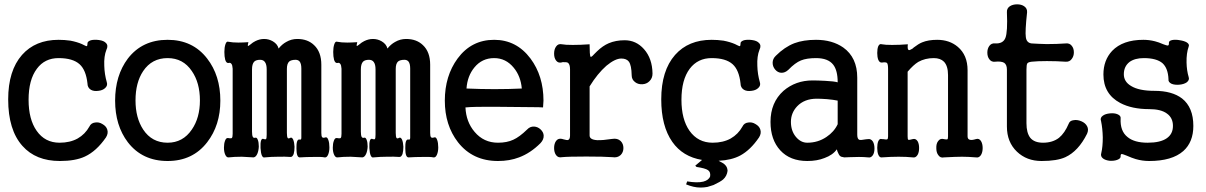

<svg xmlns="http://www.w3.org/2000/svg" viewBox="-20 -722 5540 882"><path d="M249 -455.1Q314.5 -455.1 345.7 -426.8Q375 -400.4 381.8 -338.9Q381.8 -319.3 397.5 -309.6Q411.1 -301.8 431.6 -304.7Q451.2 -306.6 462.9 -317.4Q475.6 -329.1 470.7 -343.8Q460 -380.9 459 -419.9Q457 -463.9 468.8 -493.2Q478.5 -512.7 466.8 -524.4Q457 -535.2 434.6 -538.1Q414.1 -541 397.5 -537.1Q379.9 -531.2 381.8 -520.5Q381.8 -510.7 377.9 -509.8Q376 -509.8 366.2 -514.6L356.4 -519.5Q334 -529.3 303.7 -535.2Q276.4 -539.1 249 -539.1Q142.6 -539.1 81.1 -469.7Q17.6 -397.5 17.6 -265.6Q17.6 -125 83 -51.8Q144.5 17.6 254.9 17.6Q326.2 17.6 370.1 -2.9Q422.9 -27.3 466.8 -90.8Q478.5 -109.4 472.7 -127Q467.8 -142.6 450.2 -152.3Q434.6 -162.1 417 -159.2Q398.4 -157.2 390.6 -140.6Q371.1 -105.5 336.9 -85.9Q301.8 -66.4 253.9 -66.4Q186.5 -66.4 148.4 -121.1Q111.3 -173.8 111.3 -263.7Q111.3 -355.5 149.4 -406.2Q185.5 -455.1 249 -455.1Z M750 -539.1Q633.8 -539.1 567.4 -453.1Q508.8 -375 508.8 -259.8Q508.8 -145.5 567.4 -68.4Q633.8 17.6 750 17.6Q865.2 17.6 931.6 -68.4Q992.2 -146.5 992.2 -259.8Q992.2 -375 931.6 -453.1Q865.2 -539.1 750 -539.1ZM750 -455.1Q821.3 -455.1 861.3 -395.5Q898.4 -341.8 898.4 -260.7Q898.4 -180.7 861.3 -127Q820.3 -66.4 750 -66.4Q677.7 -66.4 637.7 -127Q602.5 -180.7 602.5 -260.7Q602.5 -342.8 637.7 -395.5Q677.7 -455.1 750 -455.1Z M1048.8 -406.2V-107.4Q1048.8 -91.8 1044.9 -87.9Q1043 -85.9 1034.2 -86.9L1028.3 -87.9Q1018.6 -89.8 1013.7 -75.2Q1008.8 -62.5 1008.8 -43.9Q1008.8 -24.4 1014.6 -11.7Q1020.5 2 1030.3 1Q1055.7 -2 1090.8 -2Q1117.2 -1 1144.5 1Q1155.3 0 1162.1 -15.6Q1168 -29.3 1168.9 -48.8Q1168.9 -68.4 1164.1 -80.1Q1159.2 -92.8 1151.4 -88.9Q1144.5 -87.9 1141.6 -92.8Q1137.7 -99.6 1137.7 -117.2V-403.3Q1137.7 -427.7 1147.5 -438.5Q1156.2 -447.3 1174.8 -447.3Q1190.4 -447.3 1197.3 -436.5Q1205.1 -425.8 1205.1 -403.3V-103.5Q1205.1 -86.9 1202.1 -83Q1200.2 -81.1 1192.4 -83L1190.4 -84Q1174.8 -88.9 1176.8 -42Q1179.7 5.9 1196.3 1Q1227.5 -2 1257.8 -2Q1290 -2.9 1314.5 -1Q1323.2 0 1329.1 -14.6Q1333 -28.3 1333 -47.9Q1332 -67.4 1327.1 -80.1Q1321.3 -92.8 1313.5 -88.9Q1305.7 -84 1301.8 -87.9Q1297.9 -92.8 1297.9 -111.3V-405.3Q1297.9 -429.7 1308.6 -439.5Q1318.4 -447.3 1337.9 -447.3Q1349.6 -447.3 1356.4 -439.5Q1364.3 -429.7 1364.3 -407.2V-88.9Q1364.3 -82 1361.3 -81.1Q1359.4 -80.1 1355.5 -81.1Q1340.8 -83 1341.8 -40Q1341.8 2 1357.4 1Q1387.7 -1 1420.9 -1Q1458 -2 1470.7 1Q1481.4 2.9 1487.3 -11.7Q1493.2 -25.4 1493.2 -44.9Q1493.2 -65.4 1488.3 -79.1Q1483.4 -93.8 1474.6 -90.8Q1463.9 -86.9 1460 -91.8Q1456.1 -95.7 1456.1 -111.3V-424.8Q1456.1 -483.4 1422.9 -514.6Q1393.6 -543 1345.7 -543Q1318.4 -543 1294.9 -529.3Q1275.4 -518.6 1259.8 -499Q1254.9 -519.5 1233.4 -532.2Q1214.8 -543 1193.4 -543Q1172.9 -543 1153.3 -533.2Q1142.6 -528.3 1128.9 -516.6Q1120.1 -509.8 1119.1 -510.7Q1117.2 -512.7 1121.1 -528.3Q1093.8 -526.4 1075.2 -526.4Q1047.9 -526.4 1028.3 -530.3Q1020.5 -533.2 1015.6 -518.6Q1010.7 -503.9 1010.7 -483.4Q1010.7 -461.9 1014.6 -447.3Q1019.5 -431.6 1029.3 -432.6Q1038.1 -435.5 1043 -428.7Q1047.9 -422.9 1048.8 -406.2Z M1548.8 -406.2V-107.4Q1548.8 -91.8 1544.9 -87.9Q1543 -85.9 1534.2 -86.9L1528.3 -87.9Q1518.6 -89.8 1513.7 -75.2Q1508.8 -62.5 1508.8 -43.9Q1508.8 -24.4 1514.6 -11.7Q1520.5 2 1530.3 1Q1555.7 -2 1590.8 -2Q1617.2 -1 1644.5 1Q1655.3 0 1662.1 -15.6Q1668 -29.3 1668.9 -48.8Q1668.9 -68.4 1664.1 -80.1Q1659.2 -92.8 1651.4 -88.9Q1644.5 -87.9 1641.6 -92.8Q1637.7 -99.6 1637.7 -117.2V-403.3Q1637.7 -427.7 1647.5 -438.5Q1656.2 -447.3 1674.8 -447.3Q1690.4 -447.3 1697.3 -436.5Q1705.1 -425.8 1705.1 -403.3V-103.5Q1705.1 -86.9 1702.1 -83Q1700.2 -81.1 1692.4 -83L1690.4 -84Q1674.8 -88.9 1676.8 -42Q1679.7 5.9 1696.3 1Q1727.5 -2 1757.8 -2Q1790 -2.9 1814.5 -1Q1823.2 0 1829.1 -14.6Q1833 -28.3 1833 -47.9Q1832 -67.4 1827.1 -80.1Q1821.3 -92.8 1813.5 -88.9Q1805.7 -84 1801.8 -87.9Q1797.9 -92.8 1797.9 -111.3V-405.3Q1797.9 -429.7 1808.6 -439.5Q1818.4 -447.3 1837.9 -447.3Q1849.6 -447.3 1856.4 -439.5Q1864.3 -429.7 1864.3 -407.2V-88.9Q1864.3 -82 1861.3 -81.1Q1859.4 -80.1 1855.5 -81.1Q1840.8 -83 1841.8 -40Q1841.8 2 1857.4 1Q1887.7 -1 1920.9 -1Q1958 -2 1970.7 1Q1981.4 2.9 1987.3 -11.7Q1993.2 -25.4 1993.2 -44.9Q1993.2 -65.4 1988.3 -79.1Q1983.4 -93.8 1974.6 -90.8Q1963.9 -86.9 1960 -91.8Q1956.1 -95.7 1956.1 -111.3V-424.8Q1956.1 -483.4 1922.9 -514.6Q1893.6 -543 1845.7 -543Q1818.4 -543 1794.9 -529.3Q1775.4 -518.6 1759.8 -499Q1754.9 -519.5 1733.4 -532.2Q1714.8 -543 1693.4 -543Q1672.9 -543 1653.3 -533.2Q1642.6 -528.3 1628.9 -516.6Q1620.1 -509.8 1619.1 -510.7Q1617.2 -512.7 1621.1 -528.3Q1593.8 -526.4 1575.2 -526.4Q1547.9 -526.4 1528.3 -530.3Q1520.5 -533.2 1515.6 -518.6Q1510.7 -503.9 1510.7 -483.4Q1510.7 -461.9 1514.6 -447.3Q1519.5 -431.6 1529.3 -432.6Q1538.1 -435.5 1543 -428.7Q1547.9 -422.9 1548.8 -406.2Z M2250 -539.1Q2145.5 -539.1 2082 -453.1Q2023.4 -373 2023.4 -259.8Q2023.4 -146.5 2084 -68.4Q2151.4 17.6 2267.6 17.6Q2321.3 17.6 2364.3 1Q2417 -18.6 2462.9 -64.5Q2478.5 -81.1 2477.5 -99.6Q2476.6 -115.2 2462.9 -127.9Q2450.2 -139.6 2433.6 -140.6Q2415 -141.6 2401.4 -127Q2366.2 -92.8 2337.9 -80.1Q2308.6 -66.4 2267.6 -66.4Q2202.1 -66.4 2160.2 -116.2Q2121.1 -162.1 2118.2 -228.5Q2155.3 -232.4 2260.7 -231.4Q2322.3 -231.4 2454.1 -229.5L2474.6 -228.5L2476.6 -259.8Q2476.6 -373 2417 -453.1Q2352.5 -539.1 2250 -539.1ZM2250 -455.1Q2303.7 -455.1 2339.8 -411.1Q2372.1 -372.1 2377 -315.4Q2318.4 -312.5 2251 -312.5Q2189.5 -312.5 2123 -315.4Q2127 -373 2159.2 -412.1Q2194.3 -455.1 2250 -455.1Z M2598.6 -403.3V-99.6Q2598.6 -82 2589.8 -79.1Q2585 -77.1 2568.4 -82L2561.5 -84Q2543.9 -87.9 2534.2 -74.2Q2525.4 -61.5 2525.4 -42Q2525.4 -22.5 2534.2 -9.8Q2543.9 3.9 2561.5 0Q2590.8 -2.9 2672.9 -2.9Q2753.9 -2.9 2793 0Q2816.4 3.9 2831.1 -9.8Q2843.8 -22.5 2843.8 -42Q2843.8 -61.5 2831.1 -74.2Q2816.4 -87.9 2793 -84Q2748 -77.1 2723.6 -78.1Q2688.5 -80.1 2688.5 -99.6V-325.2Q2724.6 -383.8 2765.6 -419.9Q2805.7 -453.1 2834 -453.1Q2858.4 -453.1 2869.1 -438.5Q2880.9 -421.9 2881.8 -376Q2881.8 -356.4 2897.5 -344.7Q2911.1 -334 2930.7 -335Q2950.2 -335.9 2962.9 -348.6Q2977.5 -362.3 2977.5 -383.8Q2976.6 -453.1 2938.5 -496.1Q2902.3 -537.1 2849.6 -537.1Q2808.6 -537.1 2776.4 -523.4Q2749 -511.7 2722.7 -486.3L2709 -472.7Q2695.3 -457 2692.4 -461.9Q2688.5 -469.7 2688.5 -518.6Q2646.5 -515.6 2611.3 -515.6Q2576.2 -515.6 2561.5 -518.6Q2543.9 -522.5 2534.2 -507.8Q2525.4 -495.1 2525.4 -475.6Q2525.4 -456.1 2534.2 -444.3Q2543.9 -430.7 2561.5 -435.5L2564.5 -436.5Q2583 -437.5 2588.9 -433.6Q2598.6 -426.8 2598.6 -403.3Z M3249 -455.1Q3314.5 -455.1 3345.7 -426.8Q3375 -400.4 3381.8 -338.9Q3381.8 -319.3 3397.5 -309.6Q3411.1 -301.8 3431.6 -304.7Q3451.2 -306.6 3462.9 -317.4Q3475.6 -329.1 3470.7 -343.8Q3460 -380.9 3459 -419.9Q3457 -463.9 3468.8 -493.2Q3478.5 -512.7 3466.8 -524.4Q3457 -535.2 3434.6 -538.1Q3414.1 -541 3397.5 -537.1Q3379.9 -531.2 3381.8 -520.5Q3381.8 -510.7 3377.9 -509.8Q3376 -509.8 3366.2 -514.6L3356.4 -519.5Q3334 -529.3 3303.7 -535.2Q3276.4 -539.1 3249 -539.1Q3142.6 -539.1 3081.1 -469.7Q3017.6 -397.5 3017.6 -265.6Q3017.6 -142.6 3068.4 -70.3Q3116.2 -2 3205.1 12.7L3173.8 39.1L3179.7 44.9Q3219.7 50.8 3232.4 59.6Q3245.1 68.4 3242.2 87.9Q3236.3 105.5 3210.9 112.3Q3183.6 119.1 3136.7 111.3L3131.8 125Q3148.4 131.8 3165 135.7Q3181.6 139.6 3198.2 139.6Q3213.9 139.6 3229.5 136.7Q3244.1 132.8 3257.8 127.9Q3289.1 113.3 3301.8 102.5Q3319.3 86.9 3322.3 62.5Q3321.3 44.9 3310.5 35.2Q3304.7 28.3 3290 21.5L3281.2 16.6Q3340.8 13.7 3380.9 -7.8Q3427.7 -33.2 3466.8 -90.8Q3478.5 -109.4 3472.7 -127Q3467.8 -142.6 3450.2 -152.3Q3434.6 -162.1 3417 -159.2Q3398.4 -157.2 3390.6 -140.6Q3371.1 -105.5 3336.9 -85.9Q3301.8 -66.4 3253.9 -66.4Q3186.5 -66.4 3147.5 -121.1Q3110.4 -173.8 3110.4 -263.7Q3110.4 -355.5 3148.4 -406.2Q3185.5 -455.1 3249 -455.1Z M3824.2 -36.1Q3826.2 -26.4 3832 -15.6Q3836.9 -4.9 3844.7 -2L3858.4 1L3882.8 0Q3912.1 -1 3925.8 -1Q3948.2 -1 3967.8 1Q3981.4 3.9 3990.2 -9.8Q3997.1 -21.5 3997.1 -40Q3997.1 -58.6 3990.2 -71.3Q3981.4 -85 3967.8 -83L3957 -82Q3932.6 -77.1 3926.8 -80.1Q3918 -84 3918 -103.5V-365.2Q3918 -458 3853.5 -503.9Q3802.7 -539.1 3728.5 -539.1Q3670.9 -539.1 3628.9 -523.4Q3584 -505.9 3543.9 -465.8Q3529.3 -452.1 3529.3 -433.6Q3529.3 -416 3541 -402.3Q3552.7 -388.7 3568.4 -387.7Q3585.9 -386.7 3601.6 -401.4Q3632.8 -433.6 3659.2 -444.3Q3685.5 -455.1 3728.5 -455.1Q3784.2 -455.1 3807.6 -424.8Q3828.1 -398.4 3828.1 -343.8Q3812.5 -348.6 3771.5 -350.6Q3737.3 -352.5 3712.9 -352.5Q3634.8 -352.5 3579.1 -304.7Q3519.5 -251 3519.5 -162.1Q3519.5 -80.1 3564.5 -31.2Q3609.4 17.6 3688.5 17.6Q3733.4 17.6 3767.6 3.9Q3805.7 -9.8 3824.2 -36.1ZM3828.1 -151.4Q3811.5 -116.2 3776.4 -92.8Q3737.3 -66.4 3688.5 -66.4Q3658.2 -66.4 3635.7 -93.8Q3613.3 -121.1 3613.3 -162.1Q3613.3 -203.1 3641.6 -233.4Q3674.8 -268.6 3732.4 -268.6Q3749 -268.6 3778.3 -266.6Q3809.6 -263.7 3828.1 -259.8Z M4059.6 -404.3V-95.7Q4059.6 -84 4055.7 -82Q4051.8 -80.1 4036.1 -83H4031.2Q4020.5 -86.9 4014.6 -73.2Q4009.8 -61.5 4009.8 -43Q4009.8 -23.4 4014.6 -11.7Q4020.5 2.9 4031.2 1Q4073.2 -2 4108.4 -2Q4143.6 -2 4172.9 1Q4186.5 3.9 4195.3 -10.7Q4202.1 -22.5 4202.1 -42Q4202.1 -61.5 4195.3 -73.2Q4186.5 -86.9 4172.9 -83Q4156.2 -78.1 4152.3 -80.1Q4149.4 -82 4149.4 -95.7V-392.6Q4175.8 -423.8 4198.2 -437.5Q4229.5 -455.1 4269.5 -455.1Q4299.8 -455.1 4316.4 -438.5Q4335 -418.9 4335 -377V-95.7Q4335 -84 4332 -82Q4330.1 -81.1 4321.3 -82L4316.4 -83Q4298.8 -87.9 4289.1 -73.2Q4280.3 -61.5 4281.2 -41Q4281.2 -21.5 4290 -9.8Q4299.8 4.9 4316.4 1Q4372.1 -2 4399.4 -2Q4426.8 -2 4462.9 1Q4477.5 3.9 4486.3 -9.8Q4494.1 -22.5 4494.1 -42Q4494.1 -61.5 4486.3 -74.2Q4477.5 -87.9 4462.9 -83Q4444.3 -77.1 4434.6 -80.1Q4424.8 -83 4424.8 -95.7V-399.4Q4424.8 -468.8 4379.9 -506.8Q4341.8 -539.1 4285.2 -539.1Q4244.1 -539.1 4215.8 -527.3Q4199.2 -520.5 4177.7 -503.9L4170.9 -498L4168.9 -497.1Q4158.2 -490.2 4154.3 -492.2Q4147.5 -495.1 4150.4 -518.6Q4113.3 -515.6 4078.1 -515.6Q4045.9 -515.6 4031.2 -518.6Q4020.5 -522.5 4014.6 -509.8Q4009.8 -498 4009.8 -478.5Q4009.8 -460 4014.6 -447.3Q4020.5 -433.6 4031.2 -434.6Q4049.8 -437.5 4054.7 -432.6Q4059.6 -427.7 4059.6 -404.3Z M4605.5 -402.3V-140.6Q4605.5 -69.3 4651.4 -25.4Q4696.3 17.6 4764.6 17.6Q4835.9 17.6 4874 0Q4933.6 -27.3 4973.6 -107.4Q4982.4 -127 4973.6 -142.6Q4965.8 -157.2 4947.3 -165Q4928.7 -172.9 4912.1 -169.9Q4894.5 -168 4889.6 -154.3Q4871.1 -110.4 4844.7 -88.9Q4815.4 -66.4 4771.5 -66.4Q4731.4 -66.4 4712.9 -88.9Q4695.3 -111.3 4695.3 -156.2V-402.3Q4695.3 -424.8 4699.2 -430.7Q4703.1 -436.5 4718.8 -438.5Q4745.1 -441.4 4789.1 -441.4Q4834 -441.4 4876 -438.5Q4893.6 -437.5 4903.3 -451.2Q4913.1 -463.9 4913.1 -481.4Q4913.1 -500 4903.3 -511.7Q4893.6 -524.4 4876 -522.5Q4835 -519.5 4788.1 -519.5Q4749 -520.5 4718.8 -522.5Q4695.3 -525.4 4692.4 -551.8Q4688.5 -576.2 4698.2 -666Q4699.2 -683.6 4684.6 -693.4Q4671.9 -702.1 4652.3 -702.1Q4632.8 -702.1 4619.1 -693.4Q4604.5 -683.6 4605.5 -666Q4609.4 -575.2 4598.6 -547.9Q4587.9 -520.5 4550.8 -522.5Q4534.2 -524.4 4524.4 -510.7Q4515.6 -498 4515.6 -480.5Q4515.6 -461.9 4524.4 -450.2Q4534.2 -436.5 4550.8 -438.5Q4579.1 -441.4 4592.8 -433.6Q4605.5 -424.8 4605.5 -402.3Z M5232.4 -539.1Q5137.7 -539.1 5088.9 -488.3Q5048.8 -445.3 5048.8 -379.9Q5048.8 -290 5126 -249Q5179.7 -220.7 5258.8 -220.7Q5313.5 -220.7 5340.8 -200.2Q5368.2 -180.7 5368.2 -143.6Q5368.2 -106.4 5339.8 -86.9Q5310.5 -66.4 5252 -66.4Q5190.4 -66.4 5159.2 -92.8Q5125 -120.1 5127.9 -177.7Q5129.9 -190.4 5113.3 -197.3Q5099.6 -203.1 5079.1 -201.2Q5057.6 -199.2 5045.9 -190.4Q5032.2 -180.7 5038.1 -165Q5044.9 -132.8 5045.9 -90.8Q5045.9 -47.9 5039.1 -19.5Q5034.2 -3.9 5046.9 5.9Q5058.6 14.6 5078.1 16.6Q5097.7 17.6 5111.3 12.7Q5127.9 6.8 5127.9 -2.9Q5127 -14.6 5133.8 -14.6Q5138.7 -13.7 5156.2 -6.8Q5180.7 3.9 5197.3 8.8Q5227.5 17.6 5258.8 17.6Q5364.3 17.6 5416 -28.3Q5461.9 -69.3 5461.9 -143.6Q5461.9 -228.5 5410.2 -269.5Q5364.3 -304.7 5283.2 -304.7Q5211.9 -304.7 5175.8 -327.1Q5142.6 -346.7 5142.6 -380.9Q5142.6 -417 5168.9 -437.5Q5193.4 -455.1 5234.4 -455.1Q5293 -455.1 5320.3 -431.6Q5345.7 -408.2 5347.7 -358.4Q5345.7 -344.7 5362.3 -336.9Q5377 -331.1 5398.4 -333Q5418.9 -335 5431.6 -343.8Q5445.3 -354.5 5440.4 -368.2Q5431.6 -397.5 5430.7 -434.6Q5429.7 -477.5 5440.4 -507.8Q5445.3 -518.6 5431.6 -527.3Q5419.9 -534.2 5400.4 -537.1Q5379.9 -541 5365.2 -538.1Q5349.6 -535.2 5349.6 -525.4Q5350.6 -513.7 5344.7 -512.7Q5339.8 -512.7 5324.2 -518.6Q5301.8 -528.3 5286.1 -532.2Q5259.8 -539.1 5232.4 -539.1Z"/></svg>

Font: GungsuhChe
Style: Regular
Weight: 400
Monospace: yes
Version: Version 2.21